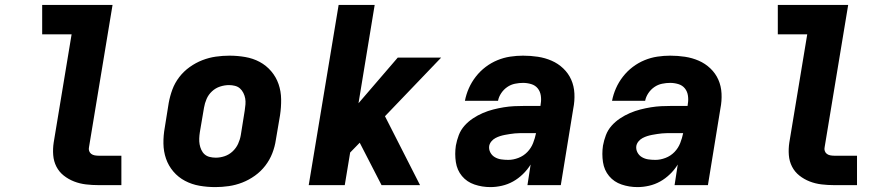

<svg xmlns="http://www.w3.org/2000/svg" viewBox="-20 -755 3640 783"><path d="M382 0Q356 0 330.5 -3Q305 -6 282 -15Q259 -24 240 -39Q221 -54 210 -75.5Q199 -97 197 -122.5Q195 -148 199 -174L272 -615H152V-735H439L343 -155Q341 -147 343.5 -139.5Q346 -132 352 -127.5Q358 -123 366 -121.5Q374 -120 382 -120H475V0Z M858 8Q825 8 793.5 2.5Q762 -3 734.5 -17.5Q707 -32 687 -55.5Q667 -79 657 -108Q647 -137 646.5 -169.5Q646 -202 652 -235L668 -335Q673 -363 683 -390Q693 -417 711 -440.5Q729 -464 753.5 -481.5Q778 -499 805 -509.5Q832 -520 860 -524Q888 -528 916 -528Q948 -528 980 -522.5Q1012 -517 1039 -502.5Q1066 -488 1086 -464.5Q1106 -441 1116 -412Q1126 -383 1126.5 -350.5Q1127 -318 1122 -285L1105 -185Q1101 -157 1090.5 -130Q1080 -103 1062 -79.5Q1044 -56 1019.5 -38.5Q995 -21 968 -10.5Q941 0 913 4Q885 8 858 8ZM860 -112Q878 -112 896 -118Q914 -124 928.5 -137.5Q943 -151 951 -168.5Q959 -186 962 -204L978 -304Q980 -317 981 -329.5Q982 -342 980 -353.5Q978 -365 972.5 -376Q967 -387 958.5 -394.5Q950 -402 938 -405Q926 -408 914 -408Q896 -408 877.5 -402Q859 -396 844.5 -382.5Q830 -369 822.5 -351.5Q815 -334 812 -316L795 -216Q793 -203 792.5 -190.5Q792 -178 794 -166.5Q796 -155 801 -144Q806 -133 814.5 -125.5Q823 -118 835 -115Q847 -112 860 -112Z M1239 0 1361 -735H1508L1442 -334L1602 -520H1779L1550 -281L1693 0H1536L1447 -173L1408 -133L1386 0Z M1980 8Q1946 8 1915 -2.5Q1884 -13 1864 -37Q1844 -61 1839 -94Q1834 -127 1839 -161Q1843 -183 1851 -204Q1859 -225 1874 -242Q1889 -259 1908.5 -272Q1928 -285 1949 -294Q1970 -303 1991.5 -308.5Q2013 -314 2034.5 -317.5Q2056 -321 2077 -322Q2098 -323 2119 -323H2184L2185 -331Q2188 -348 2185.5 -365Q2183 -382 2173 -394.5Q2163 -407 2146.5 -412Q2130 -417 2113 -417Q2097 -417 2080 -413.5Q2063 -410 2048.5 -400Q2034 -390 2024 -375Q2014 -360 2011 -344H1876Q1881 -370 1892 -395Q1903 -420 1920.5 -442.5Q1938 -465 1960.5 -482Q1983 -499 2008.5 -509.5Q2034 -520 2060.5 -524Q2087 -528 2113 -528Q2144 -528 2173.5 -523.5Q2203 -519 2229.5 -507.5Q2256 -496 2277 -476Q2298 -456 2309.5 -430Q2321 -404 2322.5 -373.5Q2324 -343 2318 -313L2267 0H2131L2144 -84Q2131 -63 2112.5 -45Q2094 -27 2072.5 -15Q2051 -3 2027 2.5Q2003 8 1980 8ZM2053 -103Q2073 -103 2094 -111Q2115 -119 2130.5 -135Q2146 -151 2154 -171.5Q2162 -192 2166 -212H2119Q2110 -212 2100 -212Q2090 -212 2080 -211Q2070 -210 2060 -208.5Q2050 -207 2039.5 -205Q2029 -203 2019.5 -200Q2010 -197 2000.5 -192Q1991 -187 1984 -178.5Q1977 -170 1975 -160Q1973 -146 1979.5 -133.5Q1986 -121 1998 -114Q2010 -107 2024 -105Q2038 -103 2053 -103Z M2580 8Q2546 8 2515 -2.5Q2484 -13 2464 -37Q2444 -61 2439 -94Q2434 -127 2439 -161Q2443 -183 2451 -204Q2459 -225 2474 -242Q2489 -259 2508.5 -272Q2528 -285 2549 -294Q2570 -303 2591.5 -308.5Q2613 -314 2634.5 -317.5Q2656 -321 2677 -322Q2698 -323 2719 -323H2784L2785 -331Q2788 -348 2785.5 -365Q2783 -382 2773 -394.5Q2763 -407 2746.5 -412Q2730 -417 2713 -417Q2697 -417 2680 -413.5Q2663 -410 2648.5 -400Q2634 -390 2624 -375Q2614 -360 2611 -344H2476Q2481 -370 2492 -395Q2503 -420 2520.5 -442.5Q2538 -465 2560.5 -482Q2583 -499 2608.5 -509.5Q2634 -520 2660.5 -524Q2687 -528 2713 -528Q2744 -528 2773.5 -523.5Q2803 -519 2829.5 -507.5Q2856 -496 2877 -476Q2898 -456 2909.5 -430Q2921 -404 2922.5 -373.5Q2924 -343 2918 -313L2867 0H2731L2744 -84Q2731 -63 2712.5 -45Q2694 -27 2672.5 -15Q2651 -3 2627 2.5Q2603 8 2580 8ZM2653 -103Q2673 -103 2694 -111Q2715 -119 2730.5 -135Q2746 -151 2754 -171.5Q2762 -192 2766 -212H2719Q2710 -212 2700 -212Q2690 -212 2680 -211Q2670 -210 2660 -208.5Q2650 -207 2639.5 -205Q2629 -203 2619.5 -200Q2610 -197 2600.5 -192Q2591 -187 2584 -178.5Q2577 -170 2575 -160Q2573 -146 2579.5 -133.5Q2586 -121 2598 -114Q2610 -107 2624 -105Q2638 -103 2653 -103Z M3382 0Q3356 0 3330.5 -3Q3305 -6 3282 -15Q3259 -24 3240 -39Q3221 -54 3210 -75.5Q3199 -97 3197 -122.5Q3195 -148 3199 -174L3272 -615H3152V-735H3439L3343 -155Q3341 -147 3343.5 -139.5Q3346 -132 3352 -127.5Q3358 -123 3366 -121.5Q3374 -120 3382 -120H3475V0Z"/></svg>

Font: Iosevka SS04 Hv Ex Obl
Style: Regular
Weight: 900
Width: 7
Italic angle: -9°
Monospace: yes
Designer: Belleve Invis
Foundry: Belleve Invis
Version: Version 19.0.0; ttfautohint (v1.8.4)